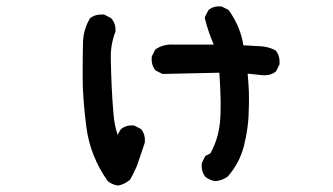

<svg xmlns="http://www.w3.org/2000/svg" viewBox="-20 -484 1040 600"><path d="M348.1 95.7Q330.6 93.3 317.4 82.5L316.9 82L316.4 81.5Q261.7 3.9 250 -86.4Q238.3 -176.3 238.3 -243.2Q238.3 -309.6 239.3 -349.6Q240.2 -391.1 260.7 -425.8L261.2 -426.8L262.2 -427.7Q279.3 -440.4 304.2 -438.5H305.2L306.2 -438L325.7 -428.2L326.7 -427.7L327.6 -426.8Q335.4 -418 338.6 -407.5Q341.8 -397 340.8 -385.3V-384.3L340.3 -383.8Q333 -364.7 329.3 -344Q325.7 -323.2 326.2 -300.8Q327.1 -254.9 329.1 -211.2Q331.1 -167.5 335 -124Q336.4 -107.9 339.6 -92.3Q342.8 -76.7 347.7 -62.5Q351.6 -71.3 357.4 -79.6L357.9 -80.1L358.4 -80.6Q374 -93.8 397.9 -91.8H398.9L399.9 -91.3L419.4 -81.5L420.9 -80.6L421.9 -79.6Q434.6 -62.5 432.6 -38.6V-38.1L432.1 -37.1Q422.4 -7.8 412.6 20.5Q409.7 30.3 405.5 39.8Q401.4 49.3 396.7 58.6Q392.1 67.9 386.7 77.1L386.2 78.1L385.3 78.6Q366.7 93.3 349.1 95.7H348.6ZM652.8 82Q635.3 79.6 622.1 68.8L621.6 68.4L621.1 67.9Q608.4 50.8 610.4 26.9V25.9L610.8 24.9L620.6 5.4L621.6 3.4L623 2.9L623.5 2.4L637.2 -4.4Q661.6 -47.9 667 -98.6Q672.9 -149.9 665.5 -256.8L489.3 -252.9H487.8L486.8 -253.4L467.3 -263.2L465.8 -264.2L464.8 -265.1Q452.1 -282.2 454.1 -306.2V-307.1L454.6 -308.1L464.4 -327.6L465.3 -329.1L466.3 -330.1Q491.2 -346.7 522.5 -344.7H647.9Q629.4 -387.7 620.1 -427.2L619.6 -429.7L620.6 -431.2L630.4 -450.7L630.9 -452.1L631.8 -452.6Q639.6 -459.5 649.7 -462.2Q659.7 -464.8 671.4 -463.9H672.4L673.3 -463.4L692.9 -453.6L694.3 -452.6L695.3 -451.7Q713.4 -425.8 725.1 -397.9Q730.5 -384.8 734.4 -370.8Q738.3 -356.9 740.7 -342.3Q744.6 -342.3 748.8 -342Q752.9 -341.8 757.1 -341.6Q761.2 -341.3 765.4 -341.1Q769.5 -340.8 773.4 -340.6Q777.3 -340.3 781.5 -340.1Q785.6 -339.8 789.6 -339.8Q817.9 -338.9 840.8 -326.7L841.8 -325.7L842.8 -324.7Q855.5 -307.6 853.5 -283.7V-282.7L853 -281.7L843.3 -262.2L842.3 -260.7L841.3 -259.8Q832.5 -253.4 822.3 -250.7Q812 -248 800.3 -249L753.9 -253.9Q756.8 -222.7 757.8 -195.3Q758.8 -165 756.8 -122.1Q754.9 -79.1 742.2 -27.8Q729 24.4 692.9 66.4L692.4 66.9L691.9 67.4Q675.3 80.1 653.8 82H653.3Z"/></svg>

Font: NaikaiFont
Style: SemiBold
Weight: 600
Version: Version 1.89